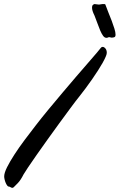

<svg xmlns="http://www.w3.org/2000/svg" viewBox="-88 -896 575 922"><path d="M291 -430.2Q274.4 -409.7 249.8 -376.2Q225.1 -342.8 197 -304.4Q168.9 -266.1 140.4 -226.1Q111.8 -186 87.6 -151.6Q63.5 -117.2 46.6 -92Q29.8 -66.9 24.9 -58.1Q11.2 -30.8 -2.4 -16.8Q-16.1 -2.9 -22 2.9Q-24.4 5.4 -25.9 5.6Q-27.3 5.9 -28.8 5.9Q-33.7 5.9 -37.6 2.9Q-41.5 0 -45.9 0Q-49.8 0 -53.7 -5.4Q-57.6 -10.7 -60.8 -18.3Q-64 -25.9 -65.9 -34.2Q-67.9 -42.5 -67.9 -48.8Q-67.9 -65.4 -54 -93.3Q-40 -121.1 -18.3 -154.5Q3.4 -188 30.3 -223.9Q57.1 -259.8 83 -293Q110.8 -329.1 144.5 -369.9Q178.2 -410.6 212.2 -450.9Q246.1 -491.2 278.3 -528.6Q310.5 -565.9 336.2 -595.5Q361.8 -625 377.9 -643.8Q394 -662.6 396 -666Q399.4 -670.9 404.8 -670.9Q411.6 -670.9 418.2 -663.3Q424.8 -655.8 424.8 -642.1Q424.8 -635.7 419.4 -623.3Q414.1 -610.8 404.8 -594.2Q395.5 -577.6 382.8 -557.9Q370.1 -538.1 355.2 -516.6Q340.3 -495.1 324 -473.1Q307.6 -451.2 291 -430.2ZM366.2 -820.3Q359.4 -834 356.7 -843Q354 -852.1 354 -858.4Q354 -869.6 358.9 -873Q363.8 -876.5 366.2 -876.5Q367.2 -876.5 370.1 -876Q373 -875.5 376.5 -875.2Q379.9 -875 382.8 -874.5Q385.7 -874 387.2 -874Q388.7 -874 395.5 -875.2Q402.3 -876.5 403.8 -876.5H411.1Q413.6 -876.5 415.3 -876.2Q417 -876 418 -874Q423.8 -856.9 432.4 -836.4Q440.9 -815.9 448.5 -795.9Q456.1 -775.9 461.4 -758.5Q466.8 -741.2 466.8 -730.5Q466.8 -724.1 465.8 -722.2Q464.4 -718.3 459.5 -716.8Q454.6 -715.3 450.2 -715.3Q444.8 -715.3 442.9 -716.3Q441.4 -717.3 439.5 -717.3Q437.5 -717.3 436 -717.3Q431.6 -717.3 429.9 -715.8Q428.2 -714.4 422.9 -714.4Q414.1 -714.4 407 -724.1Q399.9 -733.9 393.3 -749.3Q386.7 -764.6 380.1 -783.4Q373.5 -802.2 366.2 -820.3Z"/></svg>

Font: Oregano
Style: Italic
Weight: 400
Italic angle: -12°
Designer: Astigmatic (AOETI)
Foundry: Astigmatic (AOETI)
Version: Version 1.000